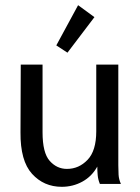

<svg xmlns="http://www.w3.org/2000/svg" viewBox="-20 -709 540 740"><path d="M218 11Q149 11 103.5 -39Q58 -89 59 -199L60 -460H144V-199Q144 -120 171.5 -89Q199 -58 238 -58Q284 -58 317.5 -93Q351 -128 351 -203V-460H436V-72Q436 -53 437 -35.5Q438 -18 446 0H365Q358 -17 356.5 -33.5Q355 -50 355 -67Q334 -29 297.5 -9Q261 11 218 11ZM240 -506 197 -534 281 -689 344 -643Z"/></svg>

Font: Inconsolata Medium
Style: Regular
Weight: 500
Monospace: yes
Designer: Raph Levien, Cyreal, Brenton Simpson
Foundry: Raph Levien, Cyreal, Google
Version: Version 3.001; ttfautohint (v1.8.2.53-6de2)